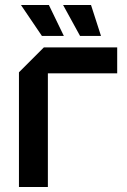

<svg xmlns="http://www.w3.org/2000/svg" viewBox="-20 -750 510 770"><path d="M56 0V-460L156 -560H450V-456H172V0ZM345 -730 385 -606H301L233 -730ZM176 -730 236 -606H148L64 -730Z"/></svg>

Font: Tektur Medium
Style: Regular
Weight: 500
Designer: Adam Jagosz
Foundry: Adam Jagosz
Version: Version 1.005;gftools[0.9.30]